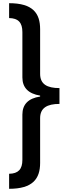

<svg xmlns="http://www.w3.org/2000/svg" viewBox="-20 -813 419 1201"><path d="M37 -793V-700C94 -699 120 -672 120 -612V-329C120 -265 157 -227 231 -215V-209C157 -198 120 -160 120 -96V187C120 246 94 273 37 274V368C184 368 231 306 231 206V-74C231 -138 275 -163 352 -163V-262C275 -262 231 -286 231 -351V-630C231 -731 185 -793 37 -793Z"/></svg>

Font: Noto Sans Kannada SemiCondensed SemiBold
Style: Regular
Weight: 600
Width: 4
Designer: Jelle Bosma - Monotype Design Team
Foundry: Monotype Imaging Inc.
Version: Version 2.005